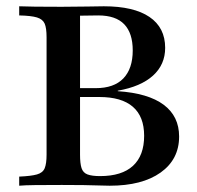

<svg xmlns="http://www.w3.org/2000/svg" viewBox="-20 -591 628 611"><path d="M41.1 0V-29Q79 -30.6 97.6 -35.9Q116.1 -41.1 122.2 -55.6Q128.2 -70.2 128.2 -98.4V-472.6Q128.2 -501.6 122.2 -515.7Q116.1 -529.8 97.6 -535.5Q79 -541.1 41.1 -541.9V-571Q58.1 -570.2 92.3 -569.8Q126.6 -569.4 175.8 -569.4Q223.4 -569.4 258.1 -570.2Q292.7 -571 310.5 -571Q405.6 -571 455.6 -537.1Q505.6 -503.2 505.6 -438.7Q505.6 -385.5 466.9 -350.4Q428.2 -315.3 354.8 -302.4V-300.8Q451.6 -294.4 500.8 -257.7Q550 -221 550 -156.5Q550 -83.9 491.1 -41.9Q432.3 0 329 0Q315.3 0 294.8 -0.8Q274.2 -1.6 245.2 -2Q216.1 -2.4 176.6 -2.4Q126.6 -2.4 91.9 -2Q57.3 -1.6 41.1 0ZM298.4 -30.6Q367.7 -30.6 403.2 -63.3Q438.7 -96 438.7 -158.9Q438.7 -220.2 402.8 -251.2Q366.9 -282.3 296 -282.3H208.9V-310.5H284.7Q342.7 -310.5 372.6 -341.5Q402.4 -372.6 402.4 -430.6Q402.4 -485.5 375.4 -513.7Q348.4 -541.9 292.7 -541.9L234.7 -541.1V-98.4Q234.7 -71 239.5 -56Q244.4 -41.1 258.5 -35.9Q272.6 -30.6 298.4 -30.6Z"/></svg>

Font: Playfair SemiBold
Style: Regular
Weight: 600
Designer: Claus Eggers Sørensen
Foundry: Claus Eggers Sørensen
Version: Version 2.001;gftools[0.9.30]